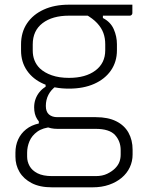

<svg xmlns="http://www.w3.org/2000/svg" viewBox="-20 -551 640 821"><path d="M126 -92Q126 -111 132 -127.5Q138 -144 149 -157.5Q160 -171 175 -180V-199L220 -183Q198 -167 187 -145.5Q176 -124 176 -98Q176 -73 189.5 -61.5Q203 -50 225 -50H390Q442 -50 477 -32.5Q512 -15 529.5 16.5Q547 48 547 89V110Q547 139 535 164.5Q523 190 500.5 209Q478 228 446.5 239Q415 250 376 250H202Q150 250 115.5 232Q81 214 63.5 184.5Q46 155 46 119V102Q46 71 57.5 45.5Q69 20 91.5 2Q114 -16 146 -23V-48L203 -8Q163 -5 139.5 12Q116 29 106 53Q96 77 96 102V119Q96 140 106.5 159Q117 178 140.5 190Q164 202 203 202H389Q418 202 438.5 192Q459 182 472 169Q485 156 490.5 141.5Q496 127 496 110V91Q496 53 472 26.5Q448 0 389 0H225Q197 0 174.5 -10.5Q152 -21 139 -41.5Q126 -62 126 -92ZM345 -490H420V-474Q453 -457 466.5 -426Q480 -395 480 -362V-336Q480 -287 454.5 -250Q429 -213 383 -192.5Q337 -172 275 -172Q213 -172 167 -192Q121 -212 95.5 -249Q70 -286 70 -335V-361Q70 -413 95.5 -451Q121 -489 167 -510Q213 -531 275 -531Q343 -531 411 -531Q479 -531 546 -531Q546 -522 546 -513Q546 -504 546 -495Q546 -491 543 -487.5Q540 -484 535 -484Q492 -484 448.5 -484Q405 -484 362 -484Q319 -484 275 -484Q204 -484 162 -452Q120 -420 120 -361V-335Q120 -312 127.5 -293Q135 -274 150 -259Q170 -240 201.5 -229Q233 -218 275 -218Q346 -218 388 -249.5Q430 -281 430 -336V-362Q430 -388 422 -410Q414 -432 395.5 -452Q377 -472 345 -490Z"/></svg>

Font: Recursive Light
Style: Regular
Weight: 300
Version: Version 1.085